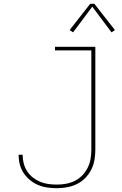

<svg xmlns="http://www.w3.org/2000/svg" viewBox="-20 -981 640 1009"><path d="M279 8Q254 8 229 4.5Q204 1 181 -8.5Q158 -18 138.5 -34Q119 -50 105 -70.5Q91 -91 84.5 -115.5Q78 -140 78 -165Q78 -166 78 -166.5Q78 -167 78 -168H99Q99 -167 99 -166.5Q99 -166 99 -165Q99 -143 105 -121Q111 -99 123 -80.5Q135 -62 153 -48Q171 -34 191.5 -25.5Q212 -17 234.5 -14Q257 -11 279 -11Q304 -11 328 -15.5Q352 -20 374 -31Q396 -42 413 -60Q430 -78 441 -100Q452 -122 456 -146.5Q460 -171 460 -195V-716H269V-735H481V-195Q481 -168 476.5 -141Q472 -114 459.5 -89.5Q447 -65 428 -45.5Q409 -26 384.5 -14Q360 -2 333 3Q306 8 279 8ZM364 -811 346 -823 454 -961H476L584 -823L566 -811L465 -946Z"/></svg>

Font: Iosevka Curly Slab ThEx
Style: Regular
Weight: 100
Width: 7
Monospace: yes
Designer: Belleve Invis
Foundry: Belleve Invis
Version: Version 11.1.0; ttfautohint (v1.8.3)